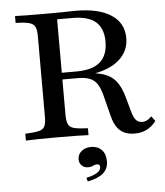

<svg xmlns="http://www.w3.org/2000/svg" viewBox="-54 -619 753 877"><g transform="rotate(-5 322.0 -180.5)"><path d="M47.6 0V-31.5Q89.5 -33.1 110.1 -38.3Q130.6 -43.5 137.1 -58.1Q143.5 -72.6 143.5 -100.8V-470.2Q143.5 -499.2 136.7 -513.3Q129.8 -527.4 109.7 -533.1Q89.5 -538.7 47.6 -539.5V-571Q65.3 -570.2 99.2 -569.8Q133.1 -569.4 180.6 -569.4Q206.5 -569.4 228.2 -569.4Q250 -569.4 268.1 -569.8Q286.3 -570.2 300.4 -570.6Q314.5 -571 324.2 -571Q430.6 -571 487.9 -533.5Q545.2 -496 545.2 -426.6Q545.2 -379 516.1 -344Q487.1 -308.9 433.5 -290.3Q379.8 -271.8 305.6 -271.8H195.2V-294.4H304.8Q378.2 -294.4 413.7 -325.4Q449.2 -356.5 449.2 -418.5Q449.2 -479.8 414.5 -509.7Q379.8 -539.5 308.1 -539.5H237.9V-100.8Q237.9 -72.6 244.8 -58.1Q251.6 -43.5 272.2 -38.3Q292.7 -33.1 334.7 -31.5V0Q294.4 -2.4 191.1 -2.4Q87.9 -2.4 47.6 0ZM546 11.3Q503.2 11.3 478.2 -11.3Q453.2 -33.9 441.9 -83.1L419.4 -171.8Q410.5 -207.3 397.6 -227Q384.7 -246.8 363.3 -255.2Q341.9 -263.7 307.3 -263.7H200.8V-284.7H300Q373.4 -284.7 416.5 -273.4Q459.7 -262.1 483.1 -233.9Q506.5 -205.6 520.2 -154L537.1 -92.7Q545.2 -62.9 556 -50.8Q566.9 -38.7 585.5 -38.7Q596.8 -38.7 606.9 -44Q616.9 -49.2 627.4 -60.5L644.4 -37.9Q624.2 -12.1 600.4 -0.4Q576.6 11.3 546 11.3ZM312.9 210.5 308.1 193.5Q341.1 186.3 358.1 175.4Q375 164.5 375 150Q375 136.3 361.3 136.3Q351.6 136.3 343.1 141.1Q334.7 146 320.2 146Q302.4 146 291.1 134.7Q279.8 123.4 279.8 106.5Q279.8 83.9 297.2 69.4Q314.5 54.8 341.1 54.8Q371.8 54.8 389.9 73.8Q408.1 92.7 408.1 125.8Q408.1 159.7 385.1 180.2Q362.1 200.8 312.9 210.5Z"/></g></svg>

Font: Playfair 12pt Medium
Style: Regular
Weight: 500
Designer: Claus Eggers Sørensen
Foundry: Claus Eggers Sørensen
Version: Version 2.000;gftools[0.9.28]